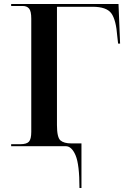

<svg xmlns="http://www.w3.org/2000/svg" viewBox="-20 -734 640 964"><path d="M379 210H389V-14H338Q301 -14 283.5 -29Q266 -44 266 -106V-700H445Q515 -700 539 -667Q563 -634 569 -550L573 -515H583L575 -714H36V-704H94Q115 -704 126 -691Q137 -678 137 -640V-72Q137 -36 125.5 -23Q114 -10 82 -10H36V0H310Q340 0 359.5 46Q379 92 379 210Z"/></svg>

Font: Noto Serif Display Semi
Style: Regular
Weight: 600
Designer: Monotype Design Team
Foundry: Monotype Imaging Inc.
Version: Version 1.900